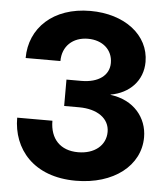

<svg xmlns="http://www.w3.org/2000/svg" viewBox="-53 -786 731 846"><g transform="rotate(5 312.5 -363.5)"><path d="M313.5 11.7C480.5 11.7 596.7 -79.6 596.7 -205.1C596.7 -291.5 537.1 -365.7 433.6 -378.4V-379.9C515.6 -394.5 574.2 -452.6 574.2 -536.6C574.2 -655.3 464.8 -739.3 313 -739.3C148.9 -739.3 46.4 -640.6 46.4 -507.8H200.2C200.2 -573.7 246.1 -616.2 313 -616.2C377.4 -616.2 422.4 -577.1 422.4 -518.6C422.4 -463.4 375 -428.7 299.8 -428.7H233.9V-312H299.8C381.3 -312 434.6 -273.9 434.6 -214.8C434.6 -154.8 384.8 -114.3 312.5 -114.3C234.4 -114.3 188 -162.1 188 -242.7H32.2C32.2 -105 125.5 11.7 313.5 11.7Z"/></g></svg>

Font: Raveo Display
Style: Bold
Weight: 700
Designer: Jakub Foglar, Rasmus Andersson (Inter)
Foundry: Jakubfoglar.com
Version: Version 1.100;Glyphs 3.2.3 (3260)